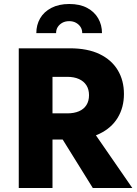

<svg xmlns="http://www.w3.org/2000/svg" viewBox="-20 -942 687 962"><path d="M248 -317 445 0H643L424 -317ZM74 -700V0H243V-700ZM180 -557H317Q351 -557 375.5 -546Q400 -535 413 -514.5Q426 -494 426 -465Q426 -436 413 -415.5Q400 -395 375.5 -384.5Q351 -374 317 -374H180V-243H329Q419 -243 479 -272Q539 -301 570 -352.5Q601 -404 601 -471Q601 -539 570 -590.5Q539 -642 479 -671Q419 -700 329 -700H180ZM162 -776Q162 -817 181 -850Q200 -883 237.5 -902.5Q275 -922 327 -922Q380 -922 416.5 -902.5Q453 -883 472 -850Q491 -817 491 -776H392Q392 -794 383.5 -807Q375 -820 360.5 -828Q346 -836 327 -836Q307 -836 292.5 -828Q278 -820 269.5 -807Q261 -794 261 -776Z"/></svg>

Font: Jost
Style: Bold
Weight: 700
Version: Version 3.710